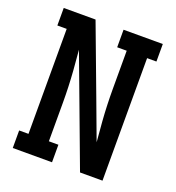

<svg xmlns="http://www.w3.org/2000/svg" viewBox="-133 -841 866 947"><g transform="rotate(20 300.0 -367.5)"><path d="M40 0V-92H89V-643H40V-735H207L340 -380L419 -168L410 -276Q407 -317 405.5 -358.5Q404 -400 404 -441V-643H354V-735H560V-643H511V0H393L181 -567L190 -459Q193 -418 194.5 -376.5Q196 -335 196 -294V-92H246V0Z"/></g></svg>

Font: Iosevka Etoile Semibold
Style: Regular
Weight: 600
Designer: Belleve Invis
Foundry: Belleve Invis
Version: Version 22.1.2; ttfautohint (v1.8.4)